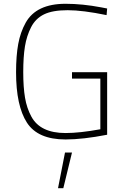

<svg xmlns="http://www.w3.org/2000/svg" viewBox="-20 -729 659 1016"><path d="M361 -313V-347H547V-16Q418 9 327 9Q180 9 122.5 -80Q65 -169 65 -347Q65 -434 76.5 -496.5Q88 -559 116 -609Q172 -709 327 -709Q416 -709 516 -690L547 -684L544 -649Q418 -675 338 -675Q258 -675 213 -653Q168 -631 144.5 -585Q121 -539 112 -483.5Q103 -428 103 -347.5Q103 -267 112.5 -211.5Q122 -156 146 -112Q193 -25 327 -25Q401 -25 511 -45V-313ZM324 78H361L315 267H287Z"/></svg>

Font: Titillium Web[RUS by Daymarius]
Style: Regular
Weight: 200
Designer: Cyrillization by Daymarius
Foundry: Cyrillization by Daymarius
Version: Version 1.002 September 11, 2018